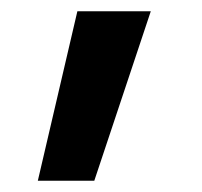

<svg xmlns="http://www.w3.org/2000/svg" viewBox="-20 -150 358 340"><path d="M47 170 117 -130H247L147 170Z"/></svg>

Font: M PLUS 2 Thin Medium
Style: Regular
Weight: 500
Version: Version 1.001